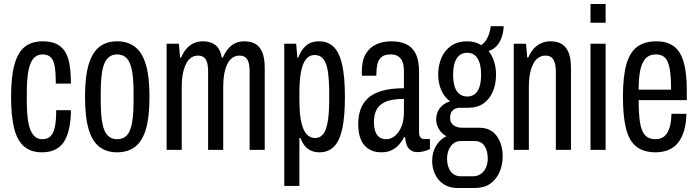

<svg xmlns="http://www.w3.org/2000/svg" viewBox="-20 -744 3464 953"><path d="M188 12Q133 12 99 -17.5Q65 -47 50 -108Q35 -169 35 -263Q35 -364 52 -424.5Q69 -485 103.5 -512Q138 -539 192 -539Q233 -539 260 -526Q287 -513 303 -487.5Q319 -462 325.5 -422Q332 -382 332 -329H257Q257 -380 252 -412Q247 -444 232.5 -459Q218 -474 191 -474Q167 -474 149.5 -457.5Q132 -441 122.5 -399.5Q113 -358 113 -283V-240Q113 -179 120.5 -137Q128 -95 145.5 -74Q163 -53 189 -53Q216 -53 231 -68Q246 -83 252.5 -115Q259 -147 259 -197H332Q332 -156 325.5 -118.5Q319 -81 304 -51.5Q289 -22 260.5 -5Q232 12 188 12Z M561 12Q509 12 473.5 -15Q438 -42 420 -102.5Q402 -163 402 -263Q402 -363 420 -423.5Q438 -484 473.5 -511.5Q509 -539 561 -539Q614 -539 650 -511.5Q686 -484 704 -423.5Q722 -363 722 -263Q722 -163 704 -102.5Q686 -42 650 -15Q614 12 561 12ZM561 -53Q591 -53 609 -71.5Q627 -90 635 -132.5Q643 -175 643 -244V-282Q643 -352 635 -394Q627 -436 609 -455Q591 -474 561 -474Q533 -474 514.5 -455Q496 -436 488 -394Q480 -352 480 -282V-244Q480 -175 488 -132.5Q496 -90 514.5 -71.5Q533 -53 561 -53Z M807 0V-527H868L874 -458H879Q891 -487 907.5 -504.5Q924 -522 944 -530.5Q964 -539 987 -539Q1025 -539 1049 -520.5Q1073 -502 1081 -458H1086Q1099 -487 1114.5 -504.5Q1130 -522 1150 -530.5Q1170 -539 1193 -539Q1226 -539 1248 -526Q1270 -513 1282 -484Q1294 -455 1294 -406V0H1219V-387Q1219 -405 1217 -419.5Q1215 -434 1209.5 -445Q1204 -456 1194 -462Q1184 -468 1167 -468Q1144 -468 1126 -451Q1108 -434 1098 -399Q1088 -364 1088 -311V0H1013V-387Q1013 -405 1011 -419.5Q1009 -434 1003.5 -445Q998 -456 988 -462Q978 -468 962 -468Q938 -468 920.5 -451Q903 -434 892.5 -399Q882 -364 882 -311V0Z M1391 179V-527H1450L1456 -458H1461Q1471 -491 1496.5 -515Q1522 -539 1564 -539Q1607 -539 1635.5 -512Q1664 -485 1678 -424.5Q1692 -364 1692 -261Q1692 -164 1678.5 -103.5Q1665 -43 1637 -15.5Q1609 12 1565 12Q1543 12 1524.5 4Q1506 -4 1493 -20Q1480 -36 1471 -59H1466V179ZM1544 -59Q1569 -59 1584 -78Q1599 -97 1606.5 -138.5Q1614 -180 1614 -248V-281Q1614 -346 1607.5 -388.5Q1601 -431 1585 -451Q1569 -471 1542 -471Q1515 -471 1498 -449Q1481 -427 1473.5 -384.5Q1466 -342 1466 -281V-248Q1466 -199 1471 -163.5Q1476 -128 1485.5 -105Q1495 -82 1510 -70.5Q1525 -59 1544 -59Z M1873 12Q1846 12 1824.5 3Q1803 -6 1788 -23.5Q1773 -41 1765.5 -68Q1758 -95 1758 -129Q1758 -166 1768.5 -198Q1779 -230 1804 -254.5Q1829 -279 1873.5 -292.5Q1918 -306 1985 -306V-389Q1985 -417 1978.5 -435.5Q1972 -454 1957 -464Q1942 -474 1919 -474Q1888 -474 1873 -460.5Q1858 -447 1853 -424.5Q1848 -402 1848 -375V-368H1777Q1776 -372 1776 -377Q1776 -382 1776 -388Q1776 -445 1796 -477.5Q1816 -510 1849 -524.5Q1882 -539 1923 -539Q1964 -539 1994.5 -525.5Q2025 -512 2042.5 -479Q2060 -446 2060 -386V-88Q2060 -71 2066.5 -62.5Q2073 -54 2084 -54H2114V-4Q2101 2 2085 6.5Q2069 11 2052 11Q2031 11 2017.5 1Q2004 -9 1998 -26Q1992 -43 1991 -63H1985Q1975 -42 1959.5 -25Q1944 -8 1923 2Q1902 12 1873 12ZM1897 -53Q1912 -53 1927.5 -61Q1943 -69 1956 -86Q1969 -103 1977 -128.5Q1985 -154 1985 -189V-253Q1923 -253 1891 -237.5Q1859 -222 1847.5 -196.5Q1836 -171 1836 -140Q1836 -111 1843 -91.5Q1850 -72 1863.5 -62.5Q1877 -53 1897 -53Z M2249 189Q2212 189 2184 171.5Q2156 154 2140.5 123Q2125 92 2125 55Q2125 13 2144 -19.5Q2163 -52 2196 -68Q2171 -81 2158 -104Q2145 -127 2145 -152Q2145 -183 2163 -207Q2181 -231 2214 -241Q2184 -263 2169.5 -298Q2155 -333 2155 -373Q2155 -419 2171 -456.5Q2187 -494 2219 -516.5Q2251 -539 2299 -539Q2320 -539 2337.5 -534Q2355 -529 2368 -520Q2386 -531 2398.5 -554.5Q2411 -578 2416 -614H2480Q2479 -582 2469 -556Q2459 -530 2443 -513.5Q2427 -497 2405 -491Q2424 -467 2433 -437Q2442 -407 2442 -374Q2442 -327 2426.5 -290Q2411 -253 2380.5 -231Q2350 -209 2304 -209H2262Q2241 -209 2227.5 -196.5Q2214 -184 2214 -159Q2214 -135 2231 -122.5Q2248 -110 2273 -110H2358Q2416 -110 2445.5 -69Q2475 -28 2475 32Q2475 75 2459 111Q2443 147 2413 168Q2383 189 2338 189ZM2268 131H2327Q2350 131 2367 119Q2384 107 2392.5 87Q2401 67 2401 44Q2401 4 2384.5 -20Q2368 -44 2337 -44H2268Q2236 -44 2217.5 -18.5Q2199 7 2199 44Q2199 83 2217 107Q2235 131 2268 131ZM2299 -265Q2333 -265 2350.5 -292.5Q2368 -320 2368 -373Q2368 -426 2350.5 -454Q2333 -482 2299 -482Q2265 -482 2247 -454Q2229 -426 2229 -373Q2229 -338 2237 -313.5Q2245 -289 2261 -277Q2277 -265 2299 -265Z M2530 0V-527H2591L2597 -458H2602Q2614 -487 2631 -504.5Q2648 -522 2668.5 -530.5Q2689 -539 2712 -539Q2745 -539 2767.5 -526Q2790 -513 2802 -484Q2814 -455 2814 -406V0H2739V-387Q2739 -405 2736.5 -419.5Q2734 -434 2728.5 -445Q2723 -456 2713 -462Q2703 -468 2686 -468Q2663 -468 2644.5 -451Q2626 -434 2615.5 -399Q2605 -364 2605 -311V0Z M2911 -631V-724H2986V-631ZM2911 0V-527H2986V0Z M3234 12Q3175 12 3139 -16Q3103 -44 3087.5 -105Q3072 -166 3072 -263Q3072 -364 3089 -424.5Q3106 -485 3143 -512Q3180 -539 3239 -539Q3288 -539 3321.5 -516.5Q3355 -494 3372 -440.5Q3389 -387 3389 -294V-247H3150Q3150 -180 3156.5 -137Q3163 -94 3181.5 -73.5Q3200 -53 3233 -53Q3251 -53 3265 -59.5Q3279 -66 3289.5 -81Q3300 -96 3306 -120Q3312 -144 3313 -179H3387Q3386 -132 3375.5 -96Q3365 -60 3346 -36Q3327 -12 3298.5 0Q3270 12 3234 12ZM3150 -299H3311Q3311 -346 3307.5 -378.5Q3304 -411 3296 -432.5Q3288 -454 3273 -464Q3258 -474 3236 -474Q3202 -474 3183 -452Q3164 -430 3157 -391Q3150 -352 3150 -299Z"/></svg>

Font: Archivo ExtraCondensed
Style: Regular
Weight: 400
Width: 2
Designer: Hector Gatti
Foundry: Omnibus-Type
Version: Version 2.001